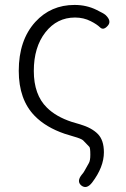

<svg xmlns="http://www.w3.org/2000/svg" viewBox="-20 -567 511 778"><path d="M353 173Q331 201 310 185Q289 168 312 140Q319 132 322 126Q331 110 340 94Q346 84 346 60Q346 32 342 28Q330 15 317 2Q310 -5 278 -14Q260 -19 242 -25Q166 -51 121 -97Q56 -163 56 -280Q56 -404 123 -478Q186 -547 282 -547Q331 -547 371 -527Q400 -513 408 -506Q434 -481 416 -462Q399 -443 385.5 -456Q372 -469 348 -481Q319 -496 284 -496Q211 -496 164 -436Q117 -376 117 -279.5Q117 -183 170 -131Q207 -94 271 -73Q288 -68 305 -63Q352 -49 376.5 -24Q401 1 401 50Q401 110 353 173Z"/></svg>

Font: Resource Han Rounded KR Light
Style: Regular
Weight: 300
Designer: Cyano Hao (round all glyphs); Ryoko NISHIZUKA 西塚涼子 (kana, bopomofo & ideographs); Paul D. Hunt (Latin, Greek & Cyrillic)
Foundry: Cyano Hao
Version: 0.990